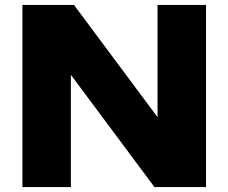

<svg xmlns="http://www.w3.org/2000/svg" viewBox="-20 -760 928 780"><path d="M620 -740H817V0H607.5L268 -456V0H71V-740H280.5L620 -284Z"/></svg>

Font: Encode Sans Expanded ExtraBold
Style: Regular
Weight: 800
Width: 7
Designer: Multiple Designers
Foundry: Impallari Type
Version: Version 2.000